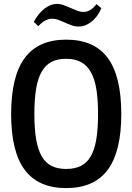

<svg xmlns="http://www.w3.org/2000/svg" viewBox="-20 -953 678 983"><path d="M153 -841Q176 -884 207.5 -908.5Q239 -933 270 -933Q289 -933 306.5 -926.5Q324 -920 341 -912.5Q358 -905 374.5 -898.5Q391 -892 409 -892Q443 -892 474 -932L499 -911Q479 -865 447.5 -841Q416 -817 384 -817Q365 -817 348 -823Q331 -829 314.5 -836.5Q298 -844 281 -850.5Q264 -857 246 -857Q211 -857 176 -819ZM319 10Q176 10 106.5 -83.5Q37 -177 37 -369Q37 -562 106.5 -656Q176 -750 319 -750Q462 -750 531.5 -656.5Q601 -563 601 -369Q601 -177 531.5 -83.5Q462 10 319 10ZM319 -88Q363 -88 394 -103.5Q425 -119 444.5 -152.5Q464 -186 473 -239.5Q482 -293 482 -369Q482 -445 473 -498.5Q464 -552 444 -586Q424 -620 393 -636Q362 -652 319 -652Q275 -652 244.5 -636.5Q214 -621 194 -587Q174 -553 165 -499Q156 -445 156 -369Q156 -294 165 -240.5Q174 -187 193.5 -153Q213 -119 244 -103.5Q275 -88 319 -88Z"/></svg>

Font: Encode Sans Compressed
Style: SemiBold
Weight: 600
Designer: Pablo Impallari, Andres Torresi
Foundry: Pablo Impallari, Andres Torresi
Version: Version 1.000; ttfautohint (v1.00) -l 8 -r 50 -G 200 -x 14 -